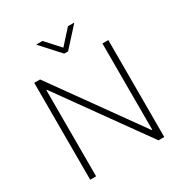

<svg xmlns="http://www.w3.org/2000/svg" viewBox="-210 -1092 1186 1248"><g transform="rotate(-30 383.0 -468.0)"><path d="M660.9 -727.3V0H617.5L153.8 -646.7H149.5V0H105.1V-727.3H148.8L612.6 -79.9H616.8V-727.3ZM287.6 -936.4 383.2 -830.6 478.7 -936.4H523.4V-932.9L397.7 -794.4H368.6L242.9 -932.9V-936.4Z"/></g></svg>

Font: Inter Extra Light BETA
Style: Regular
Weight: 200
Designer: Rasmus Andersson
Foundry: rsms
Version: Version 3.011;git-f93a4a705